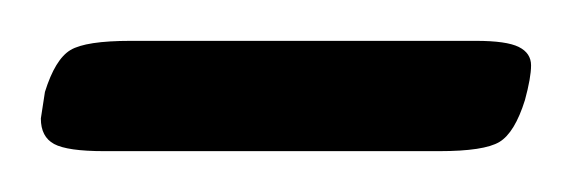

<svg xmlns="http://www.w3.org/2000/svg" viewBox="-20 -601 280 94"><path d="M0 -543 2 -556Q7 -572 14.5 -576.5Q22 -581 44 -581H213Q228 -581 234 -578Q240 -575 240 -569Q240 -563 237 -552Q232 -536 224.5 -531.5Q217 -527 195 -527H31Q13 -527 6.5 -530.5Q0 -534 0 -543Z"/></svg>

Font: Farsan
Style: Regular
Weight: 400
Version: Version 1.001g;PS 1.001;hotconv 1.0.86;makeotf.lib2.5.63406 